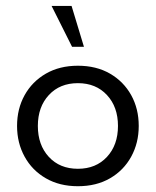

<svg xmlns="http://www.w3.org/2000/svg" viewBox="-20 -634 539 664"><path d="M249.4 10Q186 10 138.6 -17.4Q91.1 -44.8 65.1 -92.3Q39 -139.7 39 -198.4Q39 -257.8 65.1 -304.8Q91.1 -351.8 138.6 -379.3Q186 -406.7 249.4 -406.7Q313.3 -406.7 360.5 -379.3Q407.8 -351.8 433.8 -304.8Q459.8 -257.8 459.8 -198.4Q459.8 -139.7 433.8 -92.3Q407.8 -44.8 360.5 -17.4Q313.3 10 249.4 10ZM249.4 -50.3Q311.8 -50.3 349.9 -91.4Q388 -132.6 388 -198.4Q388 -264.3 349.9 -305.3Q311.8 -346.4 249.4 -346.4Q186.9 -346.4 148.9 -305.3Q110.9 -264.3 110.9 -198.4Q110.9 -132.6 148.9 -91.4Q186.9 -50.3 249.4 -50.3ZM229.2 -472.2 158.4 -613.5H227.5L270.3 -472.2Z"/></svg>

Font: Rokkitt SemiBold
Style: Regular
Weight: 600
Designer: Vernon Adams
Foundry: Vernon Adams
Version: Version 3.103